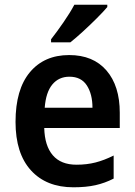

<svg xmlns="http://www.w3.org/2000/svg" viewBox="-20 -786 572 816"><path d="M274 -552Q376 -552 432.5 -486.5Q489 -421 489 -307V-242H168Q170 -166 204.5 -126Q239 -86 305 -86Q349 -86 386 -95.5Q423 -105 463 -125V-27Q426 -8 386 1Q346 10 292 10Q177 10 111.5 -62Q46 -134 46 -268Q46 -406 107 -479Q168 -552 274 -552ZM275 -460Q230 -460 202.5 -427Q175 -394 170 -328H373Q373 -386 349 -423Q325 -460 275 -460ZM436 -756Q420 -737 392 -709Q364 -681 333.5 -653Q303 -625 279 -606H197V-619Q222 -651 250 -691.5Q278 -732 296 -766H436Z"/></svg>

Font: Noto Sans Georgian SemiCondensed SemiBold
Style: Regular
Weight: 600
Width: 4
Designer: Monotype Design Team, Akaki Razmadze
Foundry: Google LLC
Version: Version 2.005; ttfautohint (v1.8.4.7-5d5b)